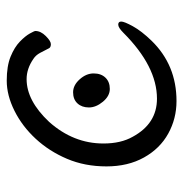

<svg xmlns="http://www.w3.org/2000/svg" viewBox="-7 -519 544 570"><g transform="rotate(-90 265.0 -234.0)"><path d="M332 -228Q332 -206 319.5 -193Q307 -180 286 -180Q265 -180 248 -200.5Q231 -221 231 -242Q231 -263 243 -276Q255 -289 276 -289Q297 -289 314.5 -269.5Q332 -250 332 -228ZM429 -56Q357 18 250 18Q198 18 153.5 -6.5Q109 -31 82.5 -78.5Q56 -126 56 -190Q56 -254 78.5 -307Q101 -360 138 -400Q175 -440 221 -463Q267 -486 310.5 -486Q354 -486 382 -474.5Q410 -463 426.5 -447Q443 -431 450.5 -417.5Q458 -404 458 -401Q458 -385 443 -370Q428 -355 419 -355Q410 -355 407 -360Q400 -374 393 -387Q386 -400 375 -407Q346 -427 315 -427Q251 -427 188 -360Q124 -288 124 -199Q124 -147 144 -112Q183 -40 257 -40Q353 -40 453 -140Q468 -155 477 -155Q486 -155 486 -146Q486 -137 472 -111.5Q458 -86 429 -56Z"/></g></svg>

Font: LXGW WenKai
Style: Regular
Weight: 400
Designer: LXGW / Fontworks Inc.
Foundry: LXGW / Fontworks Inc.
Version: Version 1.520; June 14, 2025